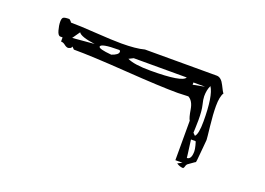

<svg xmlns="http://www.w3.org/2000/svg" viewBox="-52 -473 662 480"><g transform="rotate(20 279.0 -233.5)"><path d="M454 -119H435V-224Q431 -230 427.5 -251.5Q424 -273 411 -280Q406 -280 396.5 -279.5Q387 -279 383 -279Q337 -279 243 -285.5Q149 -292 102 -292L96 -298Q96 -296 94 -294Q92 -292 90 -292L87 -291Q82 -291 76.5 -295.5Q71 -300 65 -300V-311H59Q53 -311 49.5 -323.5Q46 -336 46 -346Q46 -355 49.5 -357.5Q53 -360 65 -360Q66 -360 69 -357Q72 -354 72 -353Q95 -353 139.5 -350Q184 -347 208 -347Q247 -347 269 -353H460Q472 -353 480.5 -335.5Q489 -318 491 -317Q484 -306 484 -281Q484 -259 487.5 -228Q491 -197 491 -193Q491 -190 489.5 -176Q488 -162 487 -149Q486 -136 485 -132Q484 -132 480 -129Q476 -126 471.5 -123Q467 -120 466 -119L464 -116Q463 -113 462 -110L460 -107Q451 -107 442 -113ZM454 -181Q455 -173 456.5 -162Q458 -151 459 -143Q460 -135 460 -134Q472 -134 472 -156Q472 -161 469.5 -171Q467 -181 466 -181ZM454 -199 460 -193Q468 -200 468 -234Q468 -302 454 -323Q448 -311 448 -294Q448 -286 451.5 -272Q455 -258 455 -233Q455 -224 454.5 -212Q454 -200 454 -199ZM238 -317Q256 -308 300 -308Q384 -308 391 -323H250ZM411 -317V-311L442 -317ZM102 -338 88 -318 146 -323Q108 -328 102 -338ZM208 -330Q160 -330 160 -321Q160 -315 194 -312Q212 -318 212 -326Q212 -330 208 -330Z"/></g></svg>

Font: CabinSketch
Style: Regular
Weight: 400
Designer: Pablo Impallari
Foundry: Pablo Impallari. www.impallari.com Igino Marini. www.ikern.com
Version: Version 1.002